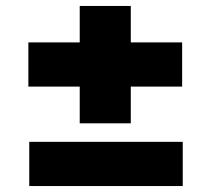

<svg xmlns="http://www.w3.org/2000/svg" viewBox="-20 -615 707 643"><path d="M247 -202V-325H75V-473H247V-595H418V-473H590V-325H418V-202ZM78 8V-140H592V8Z"/></svg>

Font: Lexend Deca ExtraBold
Style: Regular
Weight: 800
Designer: Bonnie Shaver-Troup, Thomas Jockin
Foundry: Lexend
Version: Version 1.008; ttfautohint (v1.8.4.7-5d5b)